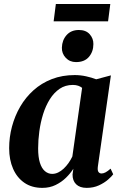

<svg xmlns="http://www.w3.org/2000/svg" viewBox="-20 -923 604 954"><path d="M466.5 -97.5Q463.5 -77 469 -69Q474.5 -61 484.5 -61Q493.5 -61 504.2 -66.5Q515 -72 529.5 -85L542.5 -57Q535 -46.5 516.8 -30.5Q498.5 -14.5 471.5 -2Q444.5 10.5 410.5 10.5Q376.5 10.5 358.2 -7.5Q340 -25.5 340.5 -56.5L344.5 -84.5Q330 -61.5 307.8 -39.8Q285.5 -18 256.2 -3.8Q227 10.5 190.5 10.5Q138 10.5 101.2 -14.8Q64.5 -40 45 -84.5Q25.5 -129 25.5 -187Q25.5 -241.5 39.5 -294Q53.5 -346.5 80.2 -392.8Q107 -439 146.5 -474.5Q186 -510 237.5 -530Q289 -550 351.5 -550Q379.5 -550 408 -543.8Q436.5 -537.5 458 -529L531 -548.5ZM388 -486.5Q380 -493 368.5 -497Q357 -501 342 -501Q304.5 -501 276.2 -481.8Q248 -462.5 227.5 -429.8Q207 -397 194.2 -356Q181.5 -315 175.5 -271Q169.5 -227 169.5 -185.5Q169.5 -142.5 178.2 -114.5Q187 -86.5 203 -72.8Q219 -59 239.5 -59Q254.5 -59 269 -66Q283.5 -73 296.5 -85.2Q309.5 -97.5 320.5 -113Q331.5 -128.5 339.5 -145.5ZM357.5 -614.5Q326.5 -614.5 306.5 -636Q286.5 -657.5 287.5 -686.5Q288.5 -723.5 311 -748.8Q333.5 -774 372 -774Q407 -774 425.8 -752.8Q444.5 -731.5 444 -704Q444 -666.5 422 -640.5Q400 -614.5 357.5 -614.5ZM257.5 -903H528L517 -817H246.5Z"/></svg>

Font: Merriweather 60pt
Style: Bold Italic
Weight: 700
Italic angle: -7.8°
Version: Version 2.101